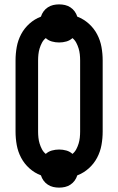

<svg xmlns="http://www.w3.org/2000/svg" viewBox="-20 -806 540 877"><path d="M250 51Q236 51 223 48Q210 45 198.5 37.5Q187 30 179 19Q171 8 167 -5Q138 -16 114.5 -37Q91 -58 76.5 -85.5Q62 -113 56.5 -143.5Q51 -174 51 -205V-530Q51 -561 56.5 -591.5Q62 -622 76.5 -649.5Q91 -677 114.5 -698Q138 -719 167 -730Q171 -743 179 -754Q187 -765 198.5 -772.5Q210 -780 223 -783Q236 -786 250 -786Q264 -786 277 -783Q290 -780 301.5 -772.5Q313 -765 321 -754Q329 -743 333 -730Q362 -719 385.5 -698Q409 -677 423.5 -649.5Q438 -622 443.5 -591.5Q449 -561 449 -530V-205Q449 -174 443.5 -143.5Q438 -113 423.5 -85.5Q409 -58 385.5 -37Q362 -16 333 -5Q329 8 321 19Q313 30 301.5 37.5Q290 45 277 48Q264 51 250 51ZM189 -103Q201 -114 217 -118.5Q233 -123 250 -123Q267 -123 283 -118.5Q299 -114 311 -103Q322 -112 328.5 -124.5Q335 -137 339 -150Q343 -163 344.5 -177Q346 -191 346 -205V-530Q346 -544 344.5 -558Q343 -572 339 -585Q335 -598 328.5 -610.5Q322 -623 311 -632Q299 -621 283 -616.5Q267 -612 250 -612Q233 -612 217 -616.5Q201 -621 189 -632Q178 -623 171.5 -610.5Q165 -598 161 -585Q157 -572 155.5 -558Q154 -544 154 -530V-205Q154 -191 155.5 -177Q157 -163 161 -150Q165 -137 171.5 -124.5Q178 -112 189 -103Z"/></svg>

Font: Iosevka SS18
Style: Bold
Weight: 700
Monospace: yes
Designer: Belleve Invis
Foundry: Belleve Invis
Version: Version 25.1.1; ttfautohint (v1.8.4)